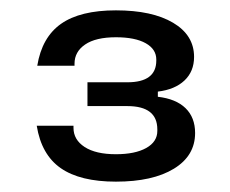

<svg xmlns="http://www.w3.org/2000/svg" viewBox="-20 -714 445 371"><path d="M51 -471H122V-467Q122 -444 143.5 -430Q165 -416 204 -416Q241 -416 262.5 -428Q284 -440 284 -461V-464Q284 -509 226 -509H149V-555H226Q282 -555 282 -597V-599Q282 -619 261.5 -630.5Q241 -642 204 -642Q165 -642 144.5 -628Q124 -614 124 -591V-587H52Q61 -642 98 -668Q135 -694 204 -694Q274 -694 314.5 -670Q355 -646 355 -604Q355 -576 336.5 -558.5Q318 -541 285 -537V-527Q320 -523 338.5 -505Q357 -487 357 -457Q357 -413 316 -388Q275 -363 204 -363Q135 -363 97.5 -389Q60 -415 51 -471Z"/></svg>

Font: Mozilla Text BETA
Style: Regular
Weight: 400
Designer: Studio DRAMA
Foundry: Studio DRAMA
Version: Version 0.100